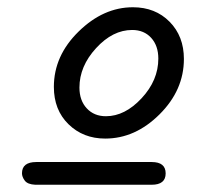

<svg xmlns="http://www.w3.org/2000/svg" viewBox="-20 -720 565 524"><path d="M40 -247.1Q40 -277.8 79.1 -277.8H394Q432.1 -277.8 432.1 -246.8Q432.1 -215.8 394 -215.8H76.2Q55.2 -216.8 47.6 -227.1Q40 -237.3 40 -247.1ZM127 -482.9Q127 -567.9 194.6 -634Q262.2 -700.2 342.8 -700.2Q403.8 -700.2 442.9 -660.6Q481.9 -621.1 481.9 -559.1Q481.9 -474.1 415.5 -408Q349.1 -341.8 267.1 -341.8Q207 -341.8 167 -380.9Q127 -419.9 127 -482.9ZM196.8 -481Q196.8 -445.8 216.8 -424.3Q236.8 -402.8 269 -402.8Q320.8 -402.8 366.5 -451.9Q412.1 -501 412.1 -560.1Q412.1 -595.2 392.6 -616.7Q373 -638.2 340.8 -638.2Q287.6 -638.2 242.2 -588.6Q196.8 -539.1 196.8 -481Z"/></svg>

Font: CMU Typewriter Text
Style: Italic
Weight: 500
Italic angle: -14.04°
Version: Version 0.7.0